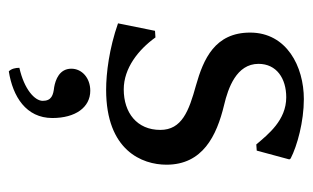

<svg xmlns="http://www.w3.org/2000/svg" viewBox="-157 -322 710 436"><g transform="rotate(90 198.0 -104.0)"><path d="M50 -101 33 -17C90 3 146 10 184 10C322 10 354 -72 354 -127C354 -209 289 -241 218 -258C180 -267 125 -286 125 -336C125 -377 158 -399 201 -399C253 -399 285 -358 308 -331L322 -332L342 -406L340 -409C311 -424 256 -439 205 -439C131 -439 54 -400 54 -317C54 -237 114 -211 174 -194C232 -178 275 -162 275 -113C275 -60 236 -30 183 -30C135 -30 93 -63 65 -102ZM186 46C157 46 136 65 136 89C136 116 161 125 178 128C196 130 209 134 209 154C209 172 183 196 134 207C134 216 136 225 142 231C199 222 248 192 248 132C248 80 224 46 186 46Z"/></g></svg>

Font: Libertinus Sans
Style: Regular
Weight: 400
Designer: Philipp H. Poll, Khaled Hosny
Foundry: Caleb Maclennan
Version: Version 7.050;RELEASE